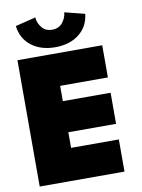

<svg xmlns="http://www.w3.org/2000/svg" viewBox="-94 -925 729 988"><g transform="rotate(-10 270.5 -430.5)"><path d="M417 -834.5Q410 -769 361 -730.5Q312 -692 236 -692Q161 -692 111.8 -730Q62.5 -768 54.5 -834.5L160.5 -861Q163 -831 182.2 -807.2Q201.5 -783.5 236 -783.5Q270.5 -783.5 290 -807.5Q309.5 -831.5 312 -861ZM32 -660H475V-492H225.5V-412H475V-249.5H225.5V-168H475V0H32Z"/></g></svg>

Font: League Spartan Black
Style: Regular
Weight: 900
Foundry: The League of Moveable Type
Version: Version 2.002